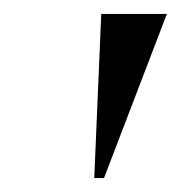

<svg xmlns="http://www.w3.org/2000/svg" viewBox="-20 -734 259 275"><path d="M115 -479H129L219 -714H125Z"/></svg>

Font: Noto Serif Display Condensed Medium
Style: Italic
Weight: 500
Width: 3
Italic angle: -12°
Designer: Monotype Design Team
Foundry: Monotype Imaging Inc.
Version: Version 2.009